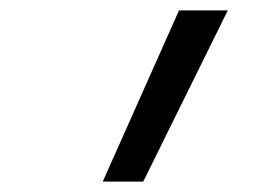

<svg xmlns="http://www.w3.org/2000/svg" viewBox="-20 -792 540 370"><path d="M178 -442 325 -772H419L256 -442Z"/></svg>

Font: Iosevka Oblique
Style: Regular
Weight: 400
Italic angle: -9°
Monospace: yes
Designer: Belleve Invis
Foundry: Belleve Invis
Version: Version 32.5.0; ttfautohint (v1.8.4)